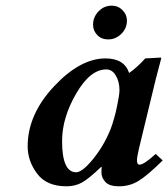

<svg xmlns="http://www.w3.org/2000/svg" viewBox="-20 -651 597 681"><path d="M373 -194.8Q386.2 -231 395 -273.4Q403.8 -315.9 403.8 -331.1Q403.8 -360.8 390.9 -382.8Q377.9 -404.8 356.9 -404.8Q299.8 -404.8 250 -318.8Q200.2 -232.9 200.2 -150.9Q200.2 -40 250 -40Q272 -40 310.5 -87.4Q349.1 -134.8 373 -194.8ZM339.8 -39.1Q339.8 -52.2 340.8 -58.1L338.9 -59.1Q293.9 -16.1 270 -3.2Q246.1 9.8 215.8 9.8Q145 9.8 111.6 -35.2Q78.1 -80.1 78.1 -131.8Q78.1 -244.6 171.1 -344.2Q264.2 -443.8 354 -443.8Q420.9 -443.8 438 -392.1Q467.8 -413.1 495.1 -443.8L549.8 -446.8Q551.8 -446.8 551.8 -443.8Q529.3 -359.9 520.5 -320.8L473.1 -125Q466.3 -96.2 465.8 -83Q465.8 -66.9 475.1 -66.9Q490.2 -66.9 532.2 -105L557.1 -82Q502 -27.8 470.9 -9Q439.9 9.8 401.9 9.8Q367.7 9.8 353.8 -5.6Q339.8 -21 339.8 -39.1ZM310.1 -563Q310.1 -590.8 329.6 -610.8Q349.1 -630.9 376 -630.9Q398.9 -630.9 414.6 -615Q430.2 -599.1 430.2 -578.1Q430.2 -550.3 410.2 -530.8Q390.1 -511.2 363.8 -511.2Q339.8 -511.2 325 -526.6Q310.1 -542 310.1 -563Z"/></svg>

Font: Linux Libertine O
Style: Semibold Italic
Weight: 600
Italic angle: -11.5°
Designer: Philipp H. Poll
Foundry: Philipp H. Poll
Version: Version 5.1.2